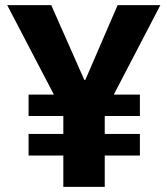

<svg xmlns="http://www.w3.org/2000/svg" viewBox="-20 -731 655 751"><path d="M607.2 -710.8 425.1 -361H527.2V-277.4H389.7V-207.2H527.2V-122.6H389.7V0H227.7V-122.6H91.8V-207.2H227.7V-277.4H91.8V-361H190.8L8.2 -710.8H180.5L309.7 -418.5H313.8L440 -710.8Z"/></svg>

Font: FiraCode Nerd Font Mono
Style: Bold
Weight: 700
Monospace: yes
Designer: Carrois Corporate, Edenspiekermann AG, Nikita Prokopov
Foundry: Carrois Corporate, Edenspiekermann AG, Nikita Prokopov
Version: Version 6.002;Nerd Fonts 3.3.0